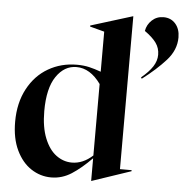

<svg xmlns="http://www.w3.org/2000/svg" viewBox="-55 -834 868 902"><g transform="rotate(5 379.0 -383.0)"><path d="M28 -231Q28 -320 63.5 -386.5Q99 -453 159.5 -488Q220 -523 294 -523Q326 -523 352 -517Q378 -511 408 -500V-689L340 -707V-712L537 -773H538V-52H593V-47L409 15H408V-92Q359 -42 314.5 -13.5Q270 15 219 15Q168 15 124.5 -13.5Q81 -42 54.5 -97.5Q28 -153 28 -231ZM310 -63Q362 -63 408 -105V-442Q358 -512 293 -512Q236 -512 198 -456.5Q160 -401 160 -293Q160 -217 181 -165Q202 -113 236 -88Q270 -63 310 -63ZM670 -603Q670 -634 652.5 -658.5Q635 -683 598 -709Q603 -739 625.5 -760Q648 -781 680 -781Q715 -781 736.5 -756.5Q758 -732 758 -692Q758 -633 713.5 -583.5Q669 -534 603 -484L599 -490Q635 -520 652.5 -547Q670 -574 670 -603Z"/></g></svg>

Font: Nyght Serif Medium
Style: Regular
Weight: 500
Designer: Maksym Kobuzan
Version: Version 0.410